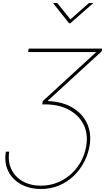

<svg xmlns="http://www.w3.org/2000/svg" viewBox="-20 -1054 728 1290"><path d="M19.5 -35.2H42Q31.7 31.2 56.4 83Q81.1 134.8 132.8 164.1Q184.6 193.4 253.9 193.4Q330.1 193.4 394.5 159.2Q459 125 502.9 64.2Q546.9 3.4 559.6 -75.2Q572.3 -152.8 543 -214.1Q513.7 -275.4 450.4 -312.3Q387.2 -349.1 297.9 -352.5H263.7L267.6 -375L641.6 -717.8L638.7 -704.1H168.9L172.9 -727.5H666L663.1 -709L301.8 -377.9V-375Q399.4 -371.1 467 -330.8Q534.7 -290.5 565.2 -224.1Q595.7 -157.7 582 -75.2Q572.3 -18.1 545.2 34.2Q518.1 86.4 475.6 127.4Q433.1 168.5 377.4 192.1Q321.8 215.8 254.9 215.8Q178.2 215.8 120.6 183.8Q63 151.9 35.2 95.2Q7.3 38.6 19.5 -35.2ZM364.7 -1033.7 453.1 -923.8 577.6 -1033.7H605L604.5 -1031.2L452.1 -897.5H444.3L337.9 -1031.2L338.4 -1033.7Z"/></svg>

Font: Inter 16pt Thin
Style: Italic
Weight: 250
Italic angle: -9.3988°
Version: Version 4.001;git-66647c0bb